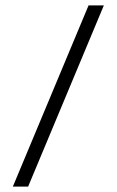

<svg xmlns="http://www.w3.org/2000/svg" viewBox="-20 -690 432 710"><path d="M27.5 0 307.5 -670H364L84 0Z"/></svg>

Font: Newsreader 16pt
Style: Regular
Weight: 400
Designer: Hugues Gentile
Foundry: Production Type
Version: Version 1.003